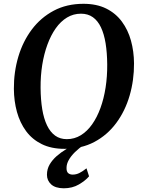

<svg xmlns="http://www.w3.org/2000/svg" viewBox="-20 -773 751 1010"><path d="M319.5 10Q250 10 199.8 -14.8Q149.5 -39.5 117.2 -83.2Q85 -127 69.2 -184Q53.5 -241 53 -305.5Q52.5 -394.5 76.5 -475Q100.5 -555.5 147.5 -618Q194.5 -680.5 262.8 -716.8Q331 -753 419 -753Q488.5 -753 538.8 -728Q589 -703 621.2 -659.2Q653.5 -615.5 669 -559.2Q684.5 -503 685 -440Q685.5 -351 661.8 -269.8Q638 -188.5 591.2 -125.5Q544.5 -62.5 476.2 -26.2Q408 10 319.5 10ZM331.5 -41Q371.5 -41 405 -61.5Q438.5 -82 464.5 -118.8Q490.5 -155.5 508.5 -205Q526.5 -254.5 535.5 -312.8Q544.5 -371 544 -434Q543.5 -496 535.5 -545.2Q527.5 -594.5 511 -629.2Q494.5 -664 468.5 -682.5Q442.5 -701 406 -701Q366 -701 332.5 -680.8Q299 -660.5 273.2 -624Q247.5 -587.5 229.5 -538.5Q211.5 -489.5 202.2 -431.8Q193 -374 193.5 -311Q194 -248.5 202.2 -198.5Q210.5 -148.5 227.5 -113.2Q244.5 -78 270.2 -59.5Q296 -41 331.5 -41ZM315 217.5Q271 217 249 196.8Q227 176.5 227 146.5Q227 116.5 241.2 92.2Q255.5 68 278 48.2Q300.5 28.5 326.5 12.8Q352.5 -3 375.5 -16L402 -26.5L423 -12.5Q395.5 6.5 374.5 27Q353.5 47.5 341.8 68.5Q330 89.5 330 110Q329.5 129.5 338.5 137.5Q347.5 145.5 362.5 145.5Q381.5 145.5 398.8 136.5Q416 127.5 435 112.5L448.5 154.5Q429.5 177 395.2 197.2Q361 217.5 315 217.5Z"/></svg>

Font: Merriweather 36pt SemiBold
Style: Italic
Weight: 600
Italic angle: -7.8°
Version: Version 2.101